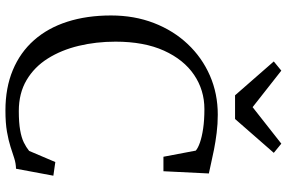

<svg xmlns="http://www.w3.org/2000/svg" viewBox="-190 -828 1030 689"><g transform="rotate(90 324.5 -484.0)"><path d="M377 11Q295.5 11 232 -15.5Q168.5 -42 124.8 -91.5Q81 -141 58.5 -211Q36 -281 36 -368Q36 -451.5 63 -521.5Q90 -591.5 138.5 -643Q187 -694.5 251.8 -722.8Q316.5 -751 392 -751Q425.5 -751 457.2 -747Q489 -743 517 -737.5Q545 -732 567.2 -726.8Q589.5 -721.5 603 -719L595 -556H543L521 -672Q512 -680 492 -687Q472 -694 441.8 -698.5Q411.5 -703 372 -703Q304 -703 249.2 -666Q194.5 -629 162.2 -557.8Q130 -486.5 130 -384Q130 -314.5 145 -252Q160 -189.5 190.5 -141Q221 -92.5 268 -64.8Q315 -37 379 -37Q420.5 -37 447.5 -41.8Q474.5 -46.5 491.8 -55Q509 -63.5 522 -74L562 -168L611 -161L586 -27Q566.5 -26.5 548 -20.5Q529.5 -14.5 507 -7.2Q484.5 0 453.2 5.5Q422 11 377 11ZM234 -979 365 -876 496 -979 529 -952 407.5 -813H322.5L201 -952Z"/></g></svg>

Font: Merriweather 7pt Light
Style: Regular
Weight: 300
Designer: Eben Sorkin
Foundry: Eben Sorkin
Version: Version 2.200;gftools[0.9.31]